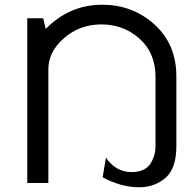

<svg xmlns="http://www.w3.org/2000/svg" viewBox="-20 -772 825 810"><path d="M95 0V-695H162L173 -650Q273 -752 411 -752Q540 -752 632 -668.5Q724 -585 724 -450V-155Q724 -61 678 -21.5Q632 18 567 18Q491 18 413 -24L427 -107Q468 -46 536 -46Q566 -46 587 -57Q608 -68 618 -86.5Q628 -105 632 -121Q636 -137 636 -154V-164V-448Q636 -549 568.5 -609Q501 -669 408 -669Q317 -669 250.5 -611.5Q184 -554 184 -480V0Z"/></svg>

Font: Coval
Style: Light
Weight: 300
Foundry: Context Ltd
Version: Version 001.000